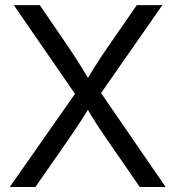

<svg xmlns="http://www.w3.org/2000/svg" viewBox="-20 -748 702 768"><path d="M19 0 303.2 -405.8V-338.9L35.2 -727.5H139.2L245.6 -571.8Q264.6 -543.5 280 -520Q295.4 -496.6 309.6 -473.6Q323.7 -450.7 339.4 -423.8H324.2Q339.8 -450.2 354 -473.1Q368.2 -496.1 384 -519.8Q399.9 -543.5 419.4 -571.8L527.3 -727.5H629.4L361.3 -342.8V-409.2L642.6 0H539.1L410.6 -186Q393.1 -211.9 378.2 -233.9Q363.3 -255.9 349.9 -277.8Q336.4 -299.8 321.3 -325.7H341.3Q326.7 -300.3 312.7 -278.3Q298.8 -256.3 283.9 -234.4Q269 -212.4 251 -186L121.6 0Z"/></svg>

Font: Inter 24pt
Style: Regular
Weight: 400
Designer: Rasmus Andersson
Foundry: rsms
Version: Version 4.001;git-66647c0bb